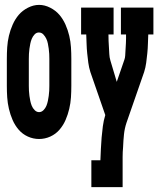

<svg xmlns="http://www.w3.org/2000/svg" viewBox="-20 -561 648 786"><path d="M140 8Q116 8 94 -2Q72 -12 56.5 -30Q41 -48 31.5 -70Q22 -92 16.5 -115.5Q11 -139 9.5 -162.5Q8 -186 8 -210V-320Q8 -344 9.5 -367.5Q11 -391 16.5 -414.5Q22 -438 32 -460.5Q42 -483 57 -500.5Q72 -518 94.5 -529.5Q117 -541 140 -541Q163 -541 185.5 -529.5Q208 -518 223 -500.5Q238 -483 248 -460.5Q258 -438 263.5 -414.5Q269 -391 270.5 -367.5Q272 -344 272 -320V-210Q272 -186 270.5 -162.5Q269 -139 263.5 -115.5Q258 -92 248.5 -70Q239 -48 223.5 -30Q208 -12 186 -2Q164 8 140 8ZM140 -102Q150 -102 158 -110Q166 -118 170 -128Q174 -138 176 -148Q178 -158 179.5 -168.5Q181 -179 181.5 -189.5Q182 -200 182 -210V-320Q182 -330 181.5 -340.5Q181 -351 179.5 -361.5Q178 -372 176 -382.5Q174 -393 169.5 -402.5Q165 -412 157.5 -420Q150 -428 139 -428Q129 -428 121.5 -420Q114 -412 110 -402Q106 -392 104 -382Q102 -372 100.5 -361.5Q99 -351 98.5 -340.5Q98 -330 98 -320V-210Q98 -200 98.5 -189.5Q99 -179 100.5 -168.5Q102 -158 104 -148Q106 -138 110 -128Q114 -118 122 -110Q130 -102 140 -102ZM354 205V95H391Q392 72 393 48.5Q394 25 396 2Q398 -21 401 -44Q404 -67 411 -90L350 -266Q344 -285 341.5 -304Q339 -323 337 -342.5Q335 -362 334.5 -381Q334 -400 333 -420H312V-530H445V-420H424Q424 -406 424.5 -393Q425 -380 426 -366.5Q427 -353 427.5 -339.5Q428 -326 432 -313L458 -226L489 -316Q492 -324 492.5 -333Q493 -342 493.5 -350.5Q494 -359 494.5 -367.5Q495 -376 495.5 -385Q496 -394 496 -402.5Q496 -411 496 -420H475V-530H608V-420H587Q586 -400 585.5 -381Q585 -362 583 -342.5Q581 -323 578.5 -304Q576 -285 570 -266L498 -59Q490 -35 487.5 -10.5Q485 14 484 39V40Q482 61 482 82Q482 103 482 124V205Z"/></svg>

Font: Iosevka Curly Slab XBdEx
Style: Regular
Weight: 800
Width: 7
Monospace: yes
Designer: Belleve Invis
Foundry: Belleve Invis
Version: Version 11.0.0; ttfautohint (v1.8.3)